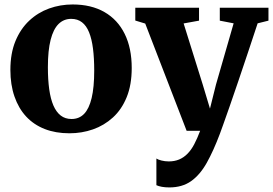

<svg xmlns="http://www.w3.org/2000/svg" viewBox="-20 -586 1222 860"><path d="M26.5 -273Q26.5 -347 49.2 -402Q72 -457 111 -493.5Q150 -530 200 -548Q250 -566 305.5 -566Q388.5 -566 447.8 -532Q507 -498 538.5 -434.2Q570 -370.5 570 -281.5Q570 -206 547.5 -150.8Q525 -95.5 485.8 -59.8Q446.5 -24 396.5 -6.5Q346.5 11 291 11Q229 11 180 -8.2Q131 -27.5 97 -64.2Q63 -101 44.8 -153.8Q26.5 -206.5 26.5 -273ZM300.5 -53Q334.5 -53 356.8 -76Q379 -99 390.5 -147Q402 -195 402 -270Q402 -325.5 396.5 -368.5Q391 -411.5 379 -441.2Q367 -471 347.2 -486.2Q327.5 -501.5 299 -501.5Q265.5 -501.5 242.2 -478.5Q219 -455.5 206.8 -407.8Q194.5 -360 194.5 -285Q194.5 -229 200.5 -186Q206.5 -143 219.2 -113.5Q232 -84 252 -68.5Q272 -53 300.5 -53ZM738.5 253.5Q720 253.5 705 250.8Q690 248 680.5 243.5V124Q687.5 129 703.2 133Q719 137 736 137Q761.5 137 782 128.5Q802.5 120 819.2 103.2Q836 86.5 849.8 60.5Q863.5 34.5 876.5 0H816L630.5 -480.5L586 -494V-551.5H871.5V-493.5L802.5 -481L888 -207.5L920.5 -99.5L947.5 -207.5L1026.5 -481.5L964.5 -493.5V-551.5H1182.5V-493.5L1134 -481.5Q1113.5 -419 1091.2 -352.5Q1069 -286 1047.8 -223.5Q1026.5 -161 1008.8 -110Q991 -59 979.2 -26.2Q967.5 6.5 965 13Q936 90 905.8 143.8Q875.5 197.5 835.8 225.5Q796 253.5 738.5 253.5Z"/></svg>

Font: Merriweather 28pt ExtraBold
Style: Regular
Weight: 800
Version: Version 2.100